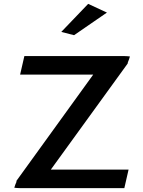

<svg xmlns="http://www.w3.org/2000/svg" viewBox="-20 -983 742 993"><path d="M297 -818 363 -801 533 -918 436 -963ZM54 -12C63 -11 73 -10 85 -10H623L645 -106H243L640 -654C640 -655 641 -656 641 -658V-660C646 -670 649 -682 652 -691C643 -692 633 -693 622 -693H106L84 -597H462L66 -49C65 -47 65 -48 65 -44V-42C60 -32 57 -22 54 -12Z"/></svg>

Font: Bluebird
Style: LiExt
Weight: 300
Designer: Jasper
Foundry: Cannot Into Space Fonts
Version: Version 0.98